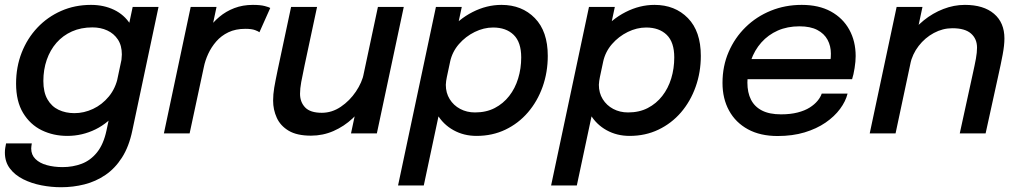

<svg xmlns="http://www.w3.org/2000/svg" viewBox="-22 -560 4280 806"><path d="M234.5 226Q193.5 226 152 218Q110.5 210 75.5 192.5Q40.5 175 19.5 147.2Q-1.5 119.5 -1.5 80.5Q-1.5 70 0 61Q1.5 52 3.5 42H111.5Q110.5 48.5 109.8 53.5Q109 58.5 109 63.5Q109 90 126.8 107.5Q144.5 125 174.5 133.2Q204.5 141.5 241 141.5Q283.5 141.5 320.8 127.5Q358 113.5 385.2 79.8Q412.5 46 425 -12L535 -531H643.5L533.5 -12Q519.5 55.5 490.2 101.2Q461 147 420.5 174.5Q380 202 332.5 214Q285 226 234.5 226ZM260.5 10.5Q202 10.5 153.2 -13.2Q104.5 -37 75 -85.8Q45.5 -134.5 45.5 -209Q45.5 -279 69 -339Q92.5 -399 135 -444Q177.5 -489 234.8 -514.2Q292 -539.5 360 -539.5Q413.5 -539.5 456.8 -518.8Q500 -498 525.2 -458Q550.5 -418 550.5 -359Q550.5 -344.5 548 -324.2Q545.5 -304 542 -289.5L484 -289Q486.5 -297 488 -310Q489.5 -323 489.5 -331.5Q489.5 -369 472.8 -394.2Q456 -419.5 428.2 -432.2Q400.5 -445 366 -445Q318 -445 280 -428Q242 -411 215.2 -380.5Q188.5 -350 174.2 -308.8Q160 -267.5 160 -220Q160 -173 177.2 -143Q194.5 -113 224 -99Q253.5 -85 290.5 -85Q330.5 -85 368.5 -102.8Q406.5 -120.5 435 -155Q463.5 -189.5 473.5 -238.5L534 -234Q517 -153.5 476 -99Q435 -44.5 379 -17Q323 10.5 260.5 10.5Z M666 0 778.5 -531H887L851 -361.5L820.5 -374.5Q831.5 -407 851.2 -436.5Q871 -466 898.8 -489.2Q926.5 -512.5 961.8 -526Q997 -539.5 1039.5 -539.5Q1071.5 -539.5 1090 -534.5Q1108.5 -529.5 1112.5 -526.5L1067 -424.5Q1063.5 -428 1049 -433.5Q1034.5 -439 1008 -439Q967 -439 936.8 -424.5Q906.5 -410 885.8 -386Q865 -362 852 -333.8Q839 -305.5 833.5 -277.5L774 0Z M1283.5 9.5Q1224.5 9.5 1189.8 -11.2Q1155 -32 1139.8 -65.8Q1124.5 -99.5 1124.5 -137.5Q1124.5 -164 1129.2 -192Q1134 -220 1143.5 -265.5L1200 -531H1309L1256.5 -285Q1247.5 -243 1242.5 -215.5Q1237.5 -188 1237.5 -166.5Q1237.5 -131.5 1259 -109Q1280.5 -86.5 1329 -86.5Q1371.5 -86.5 1408.8 -111.8Q1446 -137 1472 -175.5Q1498 -214 1506 -253.5L1552.5 -228Q1543 -182 1518.8 -139.5Q1494.5 -97 1458.5 -63.2Q1422.5 -29.5 1378 -10Q1333.5 9.5 1283.5 9.5ZM1451.5 0 1564.5 -531H1673L1560 0Z M1649 218.5 1808 -531H1916.5L1757 218.5ZM1978.5 10.5Q1925 10.5 1881.8 -13.5Q1838.5 -37.5 1813.2 -80.2Q1788 -123 1788 -178.5Q1788 -199.5 1790.2 -214.8Q1792.5 -230 1795 -236L1854 -237.5Q1852.5 -231 1851 -220.5Q1849.5 -210 1849.5 -204Q1849.5 -170 1865.8 -143.8Q1882 -117.5 1909.8 -102.8Q1937.5 -88 1972 -88Q2019 -88 2054.8 -106.5Q2090.5 -125 2115.5 -157Q2140.5 -189 2153.2 -230.8Q2166 -272.5 2166 -319Q2166 -383 2134.2 -413.8Q2102.5 -444.5 2048 -444.5Q2009 -444.5 1970.8 -425.8Q1932.5 -407 1904.5 -374.8Q1876.5 -342.5 1867.5 -301L1801.5 -303.5Q1816.5 -373 1859.8 -426.2Q1903 -479.5 1962 -509.5Q2021 -539.5 2083 -539.5Q2169 -539.5 2223.2 -484Q2277.5 -428.5 2277.5 -325.5Q2277.5 -256.5 2255.8 -195.5Q2234 -134.5 2194.2 -88.2Q2154.5 -42 2099.8 -15.8Q2045 10.5 1978.5 10.5Z M2291.5 218.5 2450.5 -531H2559L2399.5 218.5ZM2621 10.5Q2567.5 10.5 2524.2 -13.5Q2481 -37.5 2455.8 -80.2Q2430.5 -123 2430.5 -178.5Q2430.5 -199.5 2432.8 -214.8Q2435 -230 2437.5 -236L2496.5 -237.5Q2495 -231 2493.5 -220.5Q2492 -210 2492 -204Q2492 -170 2508.2 -143.8Q2524.5 -117.5 2552.2 -102.8Q2580 -88 2614.5 -88Q2661.5 -88 2697.2 -106.5Q2733 -125 2758 -157Q2783 -189 2795.8 -230.8Q2808.5 -272.5 2808.5 -319Q2808.5 -383 2776.8 -413.8Q2745 -444.5 2690.5 -444.5Q2651.5 -444.5 2613.2 -425.8Q2575 -407 2547 -374.8Q2519 -342.5 2510 -301L2444 -303.5Q2459 -373 2502.2 -426.2Q2545.5 -479.5 2604.5 -509.5Q2663.5 -539.5 2725.5 -539.5Q2811.5 -539.5 2865.8 -484Q2920 -428.5 2920 -325.5Q2920 -256.5 2898.2 -195.5Q2876.5 -134.5 2836.8 -88.2Q2797 -42 2742.2 -15.8Q2687.5 10.5 2621 10.5Z M3067 -227.5 3084.5 -312H3475.5L3460 -287Q3462.5 -297.5 3464.2 -307.8Q3466 -318 3466 -335Q3466 -367 3452 -393Q3438 -419 3409 -434.2Q3380 -449.5 3334 -449.5Q3283.5 -449.5 3243.2 -431.8Q3203 -414 3174.2 -381.8Q3145.5 -349.5 3130.5 -306.5Q3115.5 -263.5 3115.5 -213Q3115.5 -171.5 3130.5 -141.8Q3145.5 -112 3176.8 -96Q3208 -80 3256.5 -80Q3296.5 -80 3326.5 -87.8Q3356.5 -95.5 3377 -108.5Q3397.5 -121.5 3410 -136.8Q3422.5 -152 3427.5 -167H3536Q3528 -134.5 3504.5 -102.8Q3481 -71 3443.5 -45.2Q3406 -19.5 3355.5 -4.2Q3305 11 3242.5 11Q3169.5 11 3117.8 -17.2Q3066 -45.5 3038.5 -95.8Q3011 -146 3011 -212Q3011 -282.5 3036.8 -342Q3062.5 -401.5 3108 -446Q3153.5 -490.5 3213.8 -515Q3274 -539.5 3343.5 -539.5Q3415.5 -539.5 3466 -511.8Q3516.5 -484 3543.2 -435.5Q3570 -387 3570 -324.5Q3570 -302.5 3565.5 -274Q3561 -245.5 3555 -227.5Z M4007 0 4060.5 -245Q4070 -287.5 4074.8 -313.8Q4079.5 -340 4079.5 -360Q4079.5 -397 4054.2 -419.2Q4029 -441.5 3976 -441.5Q3935.5 -441.5 3898.2 -421.5Q3861 -401.5 3834.5 -367.2Q3808 -333 3798.5 -289.5L3753.5 -312.5Q3764 -361 3790.8 -402.2Q3817.5 -443.5 3855.5 -474.2Q3893.5 -505 3938 -522.2Q3982.5 -539.5 4028.5 -539.5Q4107 -539.5 4150.8 -502.2Q4194.5 -465 4194.5 -398.5Q4194.5 -370 4187.2 -331.2Q4180 -292.5 4167 -234.5L4115.5 0ZM3629 0 3742 -531H3850.5L3737.5 0Z"/></svg>

Font: Epilogue Medium
Style: Italic
Weight: 500
Italic angle: -12°
Designer: Tyler Finck
Foundry: Etcetera Type Co
Version: Version 2.112